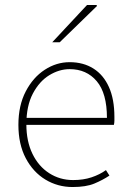

<svg xmlns="http://www.w3.org/2000/svg" viewBox="-20 -740 518 772"><path d="M272 12Q212 12 162.5 -18Q113 -48 83.5 -104Q54 -160 54 -238Q54 -316 83.5 -372.5Q113 -429 160 -459.5Q207 -490 260 -490Q315 -490 355.5 -464.5Q396 -439 418 -390Q440 -341 440 -270Q440 -263 440 -255Q440 -247 438 -238H70V-266H410Q410 -365 369 -413.5Q328 -462 260 -462Q218 -462 178 -437.5Q138 -413 112 -363.5Q86 -314 86 -240Q86 -172 110.5 -121.5Q135 -71 178 -43.5Q221 -16 274 -16Q315 -16 348 -27Q381 -38 406 -56L420 -34Q393 -16 359.5 -2Q326 12 272 12ZM190 -570 330 -720H368L370 -716L220 -570Z"/></svg>

Font: SourceSans3VF
Style: Regular
Weight: 200
Designer: Paul D. Hunt
Foundry: Adobe
Version: Version 3.052;hotconv 1.1.0;makeotfexe 2.6.0